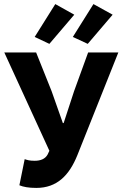

<svg xmlns="http://www.w3.org/2000/svg" viewBox="-20 -909 600 941"><path d="M158 12C259 12 319 -49 359 -148L560 -652H412L343 -462L292 -306H288L233 -462L157 -652H1L222 -170L213 -151C201 -130 179 -121 150 -121C124 -121 113 -125 101 -129L75 -1C94 7 120 12 158 12ZM150 -728 222 -694 344 -837 251 -889ZM337 -728 410 -694 532 -837 438 -889Z"/></svg>

Font: Giro Sans Regular
Style: Bold
Weight: 700
Designer: Paul D. Hunt
Foundry: Adobe Systems Incorporated
Version: Version 1.000;PS 1.0;hotconv 1.0.88;makeotf.lib2.5.647800